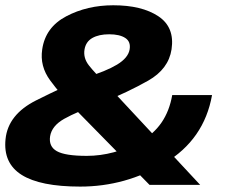

<svg xmlns="http://www.w3.org/2000/svg" viewBox="-31 -701 859 728"><path d="M273 6.5Q445.5 6.5 594.2 -82.8Q743 -172 773 -340.5H622Q601 -219.5 501.2 -164.8Q401.5 -110 298 -110Q216 -110 184.5 -127.8Q153 -145.5 159 -184.5Q165.5 -224 212.5 -250.5Q259.5 -277 357 -312.5Q453.5 -351.5 530.8 -395.2Q608 -439 619.5 -514Q632 -598 569.2 -639.5Q506.5 -681 398.5 -681Q299.5 -681 220.2 -639.2Q141 -597.5 129 -513.5Q119.5 -450 159.2 -396.2Q199 -342.5 235 -306.5L536 0H728L368.5 -386Q329 -424 306.5 -452.5Q284 -481 289.5 -513.5Q294.5 -543 319.2 -557Q344 -571 383 -571Q422.5 -571 444 -557Q465.5 -543 460.5 -513.5Q455 -481.5 412.8 -456Q370.5 -430.5 294.5 -407.5Q213 -374 106.2 -320.5Q-0.5 -267 -10 -173.5Q-19.5 -82.5 51 -38Q121.5 6.5 273 6.5Z"/></svg>

Font: Anybody UltraCondensed Thin
Style: Bold Italic
Weight: 700
Italic angle: -10°
Version: Version 1.111